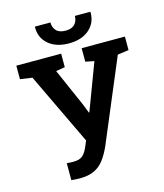

<svg xmlns="http://www.w3.org/2000/svg" viewBox="-131 -997 944 1105"><g transform="rotate(-15 341.0 -444.5)"><path d="M207 10.3Q194.3 10.3 179 9.3Q163.6 8.3 156.2 7.3V-93.8Q161.1 -92.8 175 -92.3Q189 -91.8 196.3 -91.8Q233.9 -91.8 252.2 -108.9Q270.5 -126 285.2 -162.1L297.4 -191.4L92.8 -620.1L21 -630.4V-710.9H288.1V-630.4L234.4 -621.6L333.5 -396L354.5 -342.3H357.4L461.9 -620.1L410.2 -630.4V-710.9H668V-630.4L601.6 -621.1L395.5 -130.9Q375 -85 351.1 -53.5Q327.1 -22 292.7 -5.9Q258.3 10.3 207 10.3ZM348.1 -756.3Q270.5 -756.3 225.6 -795.9Q180.7 -835.4 182.1 -897.5L183.1 -900.4H274.9Q274.9 -870.6 292.5 -851.3Q310.1 -832 348.1 -832Q384.8 -832 402.6 -851.1Q420.4 -870.1 420.4 -900.4H512.2L513.2 -897.5Q514.2 -835.4 469.5 -795.9Q424.8 -756.3 348.1 -756.3Z"/></g></svg>

Font: Roboto Slab SemiBold
Style: Regular
Weight: 600
Designer: Google
Version: Version 2.001; ttfautohint (v1.8.3)